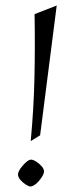

<svg xmlns="http://www.w3.org/2000/svg" viewBox="-20 -664 303 694"><path d="M91 -154Q102 -270 104.5 -382Q107 -494 105 -613L185 -644L125 -175ZM90 10Q84 10 73 3Q62 -4 53.5 -14Q45 -24 45 -34Q46 -44 55 -56.5Q64 -69 74.5 -78Q85 -87 92 -87Q100 -87 111.5 -79.5Q123 -72 131.5 -62Q140 -52 139 -42Q138 -35 132.5 -26Q127 -17 119.5 -8.5Q112 0 104 5Q96 10 90 10Z"/></svg>

Font: Ancizar Serif Light
Style: Italic
Weight: 300
Italic angle: -4°
Designer: Cesar Puertas, Viviana Monsalve, Julian Moncada, Julian Prieto, Jose Castro, Felipe Aragon, Mariel Hernandez, Sara Alarc
Version: Version 8.100